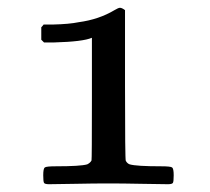

<svg xmlns="http://www.w3.org/2000/svg" viewBox="-20 -473 540 493"><path d="M86 -403Q90 -407 92 -410H116Q158 -411 182 -416Q234 -423 274 -447Q284 -453 288 -453Q293 -453 301 -447V-254Q301 -62 303 -60Q307 -53 313 -51Q330 -46 394 -46Q418 -46 422 -43Q426 -40 426 -23Q426 -7 424 -3.5Q422 0 411 0Q392 0 343.5 -1Q295 -2 258 -2Q221 -2 173 -1Q125 0 106 0Q95 0 93 -3.5Q91 -7 91 -23Q91 -40 95 -43Q99 -46 123 -46Q187 -46 204 -51Q212 -55 215 -61Q216 -63 216 -220V-376Q193 -366 119 -364H93L86 -371Z"/></svg>

Font: KaTeX_Caligraphic
Style: Regular
Weight: 400
Version: Version 1.1; ttfautohint (v1.3)